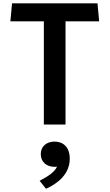

<svg xmlns="http://www.w3.org/2000/svg" viewBox="-20 -750 660 1156"><path d="M374.5 0V-621.5H577L567 -730H52.5L42.5 -621.5H244V0ZM218.5 338.5 257 386.5C329.5 354.5 400 296.5 400 205.5C400 135 359.5 102.5 308.5 102.5C260.5 102.5 225.5 131 225.5 178C225.5 225.5 261 254.5 308.5 254.5C313.5 254.5 318.5 254 323.5 253.5C305.5 291 263 314.5 218.5 338.5Z"/></svg>

Font: Monaspace Argon SemiBold
Style: Regular
Weight: 600
Designer: Riley Cran & the Lettermatic Team
Foundry: Lettermatic
Version: Version 1.000 (Monaspace Argon)